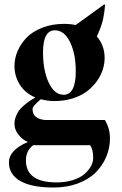

<svg xmlns="http://www.w3.org/2000/svg" viewBox="-20 -609 546 861"><path d="M226.1 -473.1Q172.9 -473.1 172.9 -374Q172.9 -293.9 198.2 -239Q223.6 -184.1 265.1 -184.1Q319.8 -184.1 319.8 -289.1Q319.8 -368.2 293.9 -420.7Q268.1 -473.1 226.1 -473.1ZM383.8 42H128.9Q96.2 67.4 96.2 109.9Q96.2 209 233.9 209Q273.9 209 306.4 198.7Q338.9 188.5 358.2 171.9Q377.4 155.3 387.7 136.5Q397.9 117.7 397.9 99.1Q397.9 61 383.8 42ZM319.8 -497.1 446.8 -588.9 451.2 -587.9Q447.8 -543.5 439.5 -512.5Q431.2 -481.4 414.1 -445.8Q449.2 -404.8 449.2 -349.1Q449.2 -322.8 440.7 -296.1Q432.1 -269.5 413.8 -244.1Q395.5 -218.8 369.6 -199.2Q343.8 -179.7 305.9 -167.7Q268.1 -155.8 223.1 -155.8Q193.8 -155.8 163.1 -164.1Q161.1 -162.1 154.1 -156Q147 -149.9 143.6 -146.5Q140.1 -143.1 135.3 -137.7Q130.4 -132.3 128.2 -127.7Q126 -123 126 -119.1Q126 -77.1 181.2 -70.8H450.2Q473.1 -33.7 473.1 11.2Q473.1 55.2 456.3 94.7Q439.5 134.3 408.4 165Q377.4 195.8 328.6 213.9Q279.8 231.9 220.2 231.9Q121.1 231.9 70.6 202.4Q20 172.9 20 119.1Q20 64 105 27.8Q81.1 17.6 63 -4.9Q44.9 -27.3 44.9 -53.2Q44.9 -70.8 51.3 -86.9Q57.6 -103 65.9 -114.3Q74.2 -125.5 88.9 -137.7Q103.5 -149.9 112.8 -156Q122.1 -162.1 138.2 -171.9Q93.3 -190.9 69.1 -229Q44.9 -267.1 44.9 -313Q44.9 -346.7 58.6 -379.2Q72.3 -411.6 98.6 -439.5Q125 -467.3 169.2 -484.6Q213.4 -502 269 -502Q294.4 -502 319.8 -497.1Z"/></svg>

Font: Bluu Next
Style: Bold
Weight: 700
Designer: Jean-Baptiste Morizot, Igor Stepanchenko (Cyrillic)
Foundry: Igor Stepanchenko
Version: Version 1.005